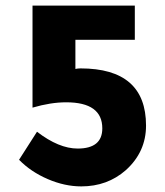

<svg xmlns="http://www.w3.org/2000/svg" viewBox="-20 -653 590 685"><path d="M461 -511H249V-407Q258 -409 267 -409Q501 -409 501 -205Q501 -111 429 -46Q363 12 270 12Q211 12 150.5 -14Q90 -40 48 -83L112 -183Q190 -123 257 -123Q345 -123 345 -195Q345 -288 216 -288Q161 -288 96 -269V-633H461Z"/></svg>

Font: Tajawal Black
Style: Regular
Weight: 900
Designer: Boutros Fonts
Foundry: Created by Boutros International 2017
Version: Version 1.700